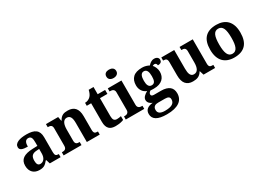

<svg xmlns="http://www.w3.org/2000/svg" viewBox="-21 -1695 3905 2861"><g transform="rotate(-30 1931.5 -265.0)"><path d="M200.2 -148.9Q200.2 -106 213.9 -84.5Q227.5 -63 256.8 -63Q278.3 -63 295.7 -72Q313 -81.1 325.4 -97.7Q337.9 -114.3 344.5 -137.9Q351.1 -161.6 351.1 -190.9V-266.1L306.2 -263.2Q276.4 -261.7 255.9 -253.7Q235.4 -245.6 223.1 -231.4Q210.9 -217.3 205.6 -196.8Q200.2 -176.3 200.2 -148.9ZM289.1 -487.8Q270 -487.8 257.1 -479.7Q244.1 -471.7 236.3 -457.3Q228.5 -442.9 225.3 -423.1Q222.2 -403.3 222.2 -379.9Q154.8 -379.9 120.8 -395Q86.9 -410.2 86.9 -446.8Q86.9 -474.1 103.3 -493.7Q119.6 -513.2 147.7 -525.4Q175.8 -537.6 213.1 -543.2Q250.5 -548.8 293 -548.8Q345.7 -548.8 385 -539.8Q424.3 -530.8 450.4 -510.7Q476.6 -490.7 489.7 -458.3Q502.9 -425.8 502.9 -378.9V-124Q502.9 -103.5 506.1 -89.8Q509.3 -76.2 516.1 -68.1Q522.9 -60.1 534.7 -56.6Q546.4 -53.2 563 -53.2H566.9V0H380.9L359.9 -68.8H351.1Q334.5 -48.8 319.8 -33.9Q305.2 -19 288.6 -9.3Q272 0.5 251.2 5.1Q230.5 9.8 202.1 9.8Q168.9 9.8 140.4 0Q111.8 -9.8 90.6 -30Q69.3 -50.3 57.1 -80.8Q44.9 -111.3 44.9 -152.8Q44.9 -234.4 100.8 -273.4Q156.7 -312.5 269 -315.9L351.1 -318.8V-374Q351.1 -398.9 349.1 -419.9Q347.2 -440.9 340.8 -456.1Q334.5 -471.2 322 -479.5Q309.6 -487.8 289.1 -487.8Z M1018.1 0V-329.1Q1018.1 -361.3 1013.9 -386.5Q1009.8 -411.6 1000.2 -428.7Q990.7 -445.8 975.3 -454.8Q960 -463.9 938 -463.9Q913.1 -463.9 896.5 -451.2Q879.9 -438.5 869.9 -417.2Q859.9 -396 855.5 -367.9Q851.1 -339.8 851.1 -309.1V-118.2Q851.1 -97.2 856.2 -84.5Q861.3 -71.8 870.6 -64.7Q879.9 -57.6 893.3 -55.4Q906.7 -53.2 923.3 -53.2H926.3V0H619.1V-53.2H621.1Q638.2 -53.2 652.3 -55.4Q666.5 -57.6 677 -64.9Q687.5 -72.3 693.4 -85.9Q699.2 -99.6 699.2 -122.1V-418Q699.2 -439 694.1 -451.7Q689 -464.4 679.4 -471.4Q669.9 -478.5 656.7 -480.7Q643.6 -482.9 627 -482.9H624V-536.1H834L847.2 -464.8H852.1Q867.2 -493.2 884 -509.8Q900.9 -526.4 919.9 -535.2Q939 -543.9 960.2 -546.4Q981.4 -548.8 1004.9 -548.8Q1043.5 -548.8 1074.2 -537.6Q1105 -526.4 1126.2 -502.9Q1147.5 -479.5 1158.7 -443.1Q1169.9 -406.7 1169.9 -356V-124Q1169.9 -100.6 1174.1 -86.7Q1178.2 -72.8 1186.5 -65.4Q1194.8 -58.1 1207.5 -55.7Q1220.2 -53.2 1237.3 -53.2H1240.2V0Z M1580.1 -70.8Q1599.6 -70.8 1617.4 -73.5Q1635.3 -76.2 1650.9 -80.1V-15.1Q1643.1 -11.2 1629.6 -6.8Q1616.2 -2.4 1598.4 1.2Q1580.6 4.9 1558.1 7.3Q1535.6 9.8 1509.3 9.8Q1475.6 9.8 1448.2 1.7Q1420.9 -6.3 1401.9 -25.1Q1382.8 -43.9 1372.6 -74Q1362.3 -104 1362.3 -147.9V-467.8H1287.1V-519Q1319.3 -519 1344.7 -531.7Q1370.1 -544.4 1385.3 -561Q1416 -593.3 1431.2 -660.2H1514.2V-536.1H1642.1V-467.8H1514.2V-158.2Q1514.2 -112.8 1529.5 -91.8Q1544.9 -70.8 1580.1 -70.8Z M1756.8 -698.2Q1756.8 -717.3 1763.4 -731Q1770 -744.6 1781.5 -753.2Q1793 -761.7 1808.3 -765.9Q1823.7 -770 1841.8 -770Q1858.9 -770 1874.5 -765.9Q1890.1 -761.7 1901.9 -753.2Q1913.6 -744.6 1920.7 -731Q1927.7 -717.3 1927.7 -698.2Q1927.7 -679.7 1920.7 -666Q1913.6 -652.3 1901.9 -643.6Q1890.1 -634.8 1874.5 -630.4Q1858.9 -626 1841.8 -626Q1823.7 -626 1808.3 -630.4Q1793 -634.8 1781.5 -643.6Q1770 -652.3 1763.4 -666Q1756.8 -679.7 1756.8 -698.2ZM1699.7 -53.2Q1710.9 -53.2 1723.4 -55.4Q1735.8 -57.6 1746.3 -64.5Q1756.8 -71.3 1763.9 -84Q1771 -96.7 1771 -118.2V-421.9Q1771 -441.9 1763.9 -453.9Q1756.8 -465.8 1746.1 -472.4Q1735.4 -479 1722.9 -481Q1710.4 -482.9 1699.7 -482.9H1688V-536.1H1922.9V-118.2Q1922.9 -96.7 1929.9 -84Q1937 -71.3 1947.5 -64.5Q1958 -57.6 1970.7 -55.4Q1983.4 -53.2 1994.1 -53.2H2005.9V0H1688V-53.2Z M2578.1 -517.1Q2578.1 -505.9 2574.7 -495.4Q2571.3 -484.9 2563.2 -477.1Q2555.2 -469.2 2541.3 -464.6Q2527.3 -460 2506.8 -460Q2506.8 -470.2 2503.7 -478Q2500.5 -485.8 2495.1 -491.2Q2489.7 -496.6 2482.9 -499.3Q2476.1 -502 2468.8 -502Q2460.4 -502 2450.9 -498.5Q2441.4 -495.1 2436 -491.2Q2446.3 -480 2455.1 -465.6Q2463.9 -451.2 2470.5 -434.6Q2477.1 -418 2481 -400.1Q2484.9 -382.3 2484.9 -363.8Q2484.9 -326.2 2472.9 -294.2Q2460.9 -262.2 2436 -238.8Q2411.1 -215.3 2373 -202.1Q2335 -189 2282.7 -189Q2277.3 -189 2269 -189.2Q2260.7 -189.5 2252.4 -189.7Q2244.1 -189.9 2236.6 -190.7Q2229 -191.4 2225.1 -191.9Q2218.8 -188.5 2212.2 -183.3Q2205.6 -178.2 2200.4 -171.9Q2195.3 -165.5 2192.1 -157.7Q2189 -149.9 2189 -141.1Q2189 -124.5 2201.9 -116.7Q2214.8 -108.9 2235.8 -108.9H2356.9Q2406.7 -108.9 2442.9 -98.4Q2479 -87.9 2502.7 -68.4Q2526.4 -48.8 2537.6 -20.3Q2548.8 8.3 2548.8 43.9Q2548.8 90.3 2531.2 126.7Q2513.7 163.1 2477.8 188.2Q2441.9 213.4 2387.5 226.8Q2333 240.2 2258.8 240.2Q2140.6 240.2 2082.8 204.8Q2024.9 169.4 2024.9 101.1Q2024.9 47.4 2059.6 18.8Q2094.2 -9.8 2160.2 -15.1Q2146.5 -20.5 2133.3 -28.3Q2120.1 -36.1 2109.9 -47.1Q2099.6 -58.1 2093.3 -72.3Q2086.9 -86.4 2086.9 -104Q2086.9 -120.6 2093.5 -134.8Q2100.1 -148.9 2111.8 -161.9Q2123.5 -174.8 2139.9 -186.3Q2156.2 -197.8 2175.8 -209Q2153.8 -216.8 2135 -230.7Q2116.2 -244.6 2102.8 -264.2Q2089.4 -283.7 2081.5 -308.6Q2073.7 -333.5 2073.7 -363.8Q2073.7 -451.7 2124.8 -500.2Q2175.8 -548.8 2282.7 -548.8Q2318.4 -548.8 2348.9 -539.8Q2379.4 -530.8 2401.9 -518.1Q2410.2 -526.9 2420.2 -536.9Q2430.2 -546.9 2442.9 -555.2Q2455.6 -563.5 2471.2 -568.8Q2486.8 -574.2 2505.9 -574.2Q2523.9 -574.2 2537.4 -569.6Q2550.8 -564.9 2559.8 -557.1Q2568.8 -549.3 2573.5 -539.1Q2578.1 -528.8 2578.1 -517.1ZM2143.1 99.1Q2143.1 140.6 2173.1 160.4Q2203.1 180.2 2260.7 180.2Q2348.6 180.2 2388.7 154.8Q2428.7 129.4 2428.7 80.1Q2428.7 48.3 2408.7 35.6Q2388.7 22.9 2348.1 22.9H2231.9Q2216.8 22.9 2201.2 25.6Q2185.5 28.3 2172.6 36.6Q2159.7 44.9 2151.4 59.8Q2143.1 74.7 2143.1 99.1ZM2210 -363.8Q2210 -337.4 2213.6 -316.2Q2217.3 -294.9 2225.6 -279.8Q2233.9 -264.6 2247.1 -256.3Q2260.3 -248 2279.8 -248Q2299.8 -248 2313 -256.1Q2326.2 -264.2 2334 -279.5Q2341.8 -294.9 2345 -316.7Q2348.1 -338.4 2348.1 -365.2Q2348.1 -393.1 2344.7 -415.8Q2341.3 -438.5 2333.3 -454.6Q2325.2 -470.7 2312 -479.7Q2298.8 -488.8 2278.8 -488.8Q2259.3 -488.8 2246.1 -479.5Q2232.9 -470.2 2224.9 -453.6Q2216.8 -437 2213.4 -414.1Q2210 -391.1 2210 -363.8Z M3025.9 0 3003.9 -70.8H2999Q2983.9 -44.9 2966.3 -29.1Q2948.7 -13.2 2928.7 -4.6Q2908.7 3.9 2886.5 6.8Q2864.3 9.8 2840.8 9.8Q2762.7 9.8 2720.9 -38.6Q2679.2 -86.9 2679.2 -188V-412.1Q2679.2 -434.1 2675.3 -447.8Q2671.4 -461.4 2663.1 -469.2Q2654.8 -477.1 2641.8 -480Q2628.9 -482.9 2610.8 -482.9H2608.9V-536.1H2831.1V-215.8Q2831.1 -183.6 2834.7 -157.7Q2838.4 -131.8 2847.2 -113.5Q2856 -95.2 2870.6 -85.2Q2885.3 -75.2 2907.2 -75.2Q2931.2 -75.2 2948.5 -85.7Q2965.8 -96.2 2976.8 -116Q2987.8 -135.7 2992.9 -163.8Q2998 -191.9 2998 -227.1V-418.9Q2998 -440.9 2992.2 -453.6Q2986.3 -466.3 2976.6 -472.9Q2966.8 -479.5 2953.6 -481.2Q2940.4 -482.9 2925.8 -482.9H2922.9V-536.1H3149.9V-116.2Q3149.9 -94.2 3155 -81.8Q3160.2 -69.3 3168.9 -63Q3177.7 -56.6 3189.9 -54.9Q3202.1 -53.2 3216.8 -53.2H3225.1V0Z M3815.9 -270Q3815.9 -128.9 3749.8 -59.6Q3683.6 9.8 3555.2 9.8Q3495.1 9.8 3447.3 -7.6Q3399.4 -24.9 3366 -59.6Q3332.5 -94.2 3314.7 -147Q3296.9 -199.7 3296.9 -270Q3296.9 -411.1 3363 -480Q3429.2 -548.8 3558.1 -548.8Q3618.2 -548.8 3665.8 -531.7Q3713.4 -514.6 3746.8 -480Q3780.3 -445.3 3798.1 -392.8Q3815.9 -340.3 3815.9 -270ZM3452.1 -270Q3452.1 -216.8 3457.8 -176.3Q3463.4 -135.7 3475.8 -108.4Q3488.3 -81.1 3508.3 -67.1Q3528.3 -53.2 3557.1 -53.2Q3585.9 -53.2 3605.7 -67.1Q3625.5 -81.1 3637.9 -108.4Q3650.4 -135.7 3655.8 -176.3Q3661.1 -216.8 3661.1 -270Q3661.1 -323.7 3655.5 -364Q3649.9 -404.3 3637.5 -431.2Q3625 -458 3605 -471.4Q3585 -484.9 3556.2 -484.9Q3527.3 -484.9 3507.3 -471.4Q3487.3 -458 3475.1 -431.2Q3462.9 -404.3 3457.5 -364Q3452.1 -323.7 3452.1 -270Z"/></g></svg>

Font: Droids
Style: b
Weight: 700
Foundry: Ascender Corporation
Version: Version 1.00 build 113